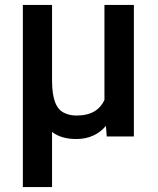

<svg xmlns="http://www.w3.org/2000/svg" viewBox="-20 -548 634 771"><path d="M71.8 203.1H189V-18.1C213.9 1 246.6 10.3 286.6 10.3C337.4 10.3 377.4 -9.3 405.3 -42.5L408.7 0H517.6V-528.3H399.4V-146.5C381.3 -107.9 347.2 -84 286.6 -84C268.1 -84 251.5 -87.9 236.8 -95.2C207 -109.9 189 -147 189 -225.1V-528.3H71.8Z"/></svg>

Font: Vazirmatn Medium
Style: Regular
Weight: 500
Designer: Saber Rastikerdar
Foundry: Saber Rastikerdar
Version: Version 33.003